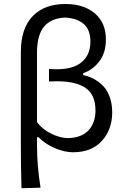

<svg xmlns="http://www.w3.org/2000/svg" viewBox="-20 -766 638 980"><path d="M187 191.9 89.8 194.8Q86.4 91.8 86.4 -26.9V-501Q86.4 -620.1 146.2 -682.9Q206.1 -745.6 314 -745.6Q408.2 -745.6 464.4 -697.5Q520.5 -649.4 520.5 -564.9Q520.5 -497.6 487.8 -453.9Q455.1 -410.2 404.3 -392.1V-382.8Q423.3 -378.9 441.2 -371.8Q459 -364.7 480 -350.1Q501 -335.4 516.6 -315.4Q532.2 -295.4 542.5 -263.4Q552.7 -231.4 552.7 -192.4Q552.7 -105.5 500.2 -47.1Q447.8 11.2 352.5 11.2Q310.1 11.2 260.7 -9.5Q211.4 -30.3 176.8 -65.4H168.9V-23.4Q168.9 83 187 191.9ZM326.7 -61Q397.9 -63 432.6 -101.6Q467.3 -140.1 467.3 -202.1Q467.3 -282.2 417.5 -316.7Q367.7 -351.1 271.5 -351.1Q243.7 -351.1 230 -350.1V-414.6Q244.1 -412.6 271 -412.6Q355.5 -412.6 398.4 -450Q441.4 -487.3 441.4 -553.7Q441.4 -614.7 407 -644Q372.6 -673.3 312.5 -676.3Q240.7 -673.3 204.8 -630.1Q168.9 -586.9 168.9 -497.6V-142.6Q195.8 -106.4 240.5 -84.2Q285.2 -62 326.7 -61Z"/></svg>

Font: Commissioner Flair
Style: Regular
Weight: 400
Designer: Kostas Bartsokas
Foundry: Kostas Bartsokas
Version: Version 1.000